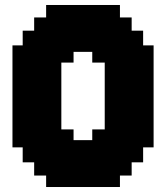

<svg xmlns="http://www.w3.org/2000/svg" viewBox="-20 -760 660 770"><path d="M275 -552V-509H226V-241H275V-198H350V-241H400V-509H350V-552ZM461 -690H508V-637H554V-578H596V-169H554V-109H508V-56H461V-10H165V-56H117V-109H71V-169H30V-578H71V-637H117V-690H165V-740H461Z"/></svg>

Font: DNF Bit Bit TTF
Style: Regular
Weight: 400
Designer: Kim So-Yeon
Foundry: NEOPLE Inc.
Version: Version 1.000;September 28, 2022;FontCreator 14.0.0.2872 64-